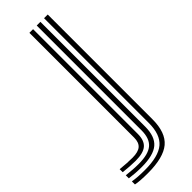

<svg xmlns="http://www.w3.org/2000/svg" viewBox="-359 -619 849 849"><g transform="rotate(-45 65.0 -195.0)"><path d="M-13.8 209.5Q-38.2 209.5 -57.6 208.1Q-77 206.8 -89.8 204V184.8Q-74.5 187.5 -54.9 188.9Q-35.2 190.2 -13.8 190.2Q71.5 190.2 108.6 158.9Q145.8 127.5 145.8 55.2V-600H168.8V55.2Q168.8 138 126.1 173.8Q83.5 209.5 -13.8 209.5ZM-13.8 171Q-34 171 -53.5 169.6Q-73 168.2 -89.8 165.8V146.8Q-70.8 149 -51.2 150.4Q-31.8 151.8 -13.8 151.8Q46.8 151.8 73.4 129Q100 106.2 100 55.2V-600H123V55.2Q123 117 91.1 144Q59.2 171 -13.8 171ZM-13.8 132.5Q-29.5 132.5 -49.1 131.1Q-68.8 129.8 -89.8 127.5V108.5Q-69.2 110.8 -49.4 111.9Q-29.5 113 -13.8 113Q22.2 113 38.2 99.1Q54.2 85.2 54.2 55V-600H77.2V55.2Q77.2 95.8 56 114.1Q34.8 132.5 -13.8 132.5Z"/></g></svg>

Font: Big Shoulders Inline Text Thin
Style: Bold
Weight: 700
Version: Version 2.002